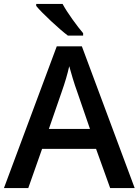

<svg xmlns="http://www.w3.org/2000/svg" viewBox="-20 -951 701 971"><path d="M537.1 0 465.8 -198.2H192.9L123 0H0L267.1 -716.8H394L661.1 0ZM435.1 -298.8 368.2 -493.2Q360.8 -512.7 347.9 -554.7Q335 -596.7 330.1 -616.2Q316.9 -556.2 291.5 -484.9L227.1 -298.8ZM323.2 -771Q289.6 -796.4 238 -844.5Q186.5 -892.6 163.1 -920.9V-931.2H296.4Q314.9 -897 346.9 -852.5Q378.9 -808.1 400.4 -783.2V-771Z"/></svg>

Font: CAA NEO Sans SemiBold
Style: Regular
Weight: 600
Version: Version 1.10